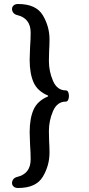

<svg xmlns="http://www.w3.org/2000/svg" viewBox="-20 -760 444 958"><path d="M70 178Q56 178 48 171Q40 164 40 153Q40 143 46.5 134.5Q53 126 65 123Q133 107 133 35Q133 3 130 -39L128 -100Q128 -169 147.5 -213Q167 -257 220 -279V-283Q167 -305 147.5 -349Q128 -393 128 -462L130 -523Q133 -565 133 -597Q133 -669 65 -685Q53 -688 46.5 -696.5Q40 -705 40 -715Q40 -726 48 -733Q56 -740 70 -740Q160 -740 193.5 -684Q227 -628 227 -564Q227 -535 225 -503L224 -456Q224 -404 244.5 -356.5Q265 -309 308 -309Q316 -309 320 -301Q324 -293 324 -281Q324 -270 320 -261.5Q316 -253 308 -253Q265 -253 244.5 -205.5Q224 -158 224 -106L225 -59Q227 -27 227 2Q227 66 193.5 122Q160 178 70 178Z"/></svg>

Font: Marmelad for Arash.Academy
Style: Regular
Weight: 400
Designer: Manvel Shmavonyan
Foundry: Cyreal
Version: Version 1.110;Glyphs 3.2 (3202)